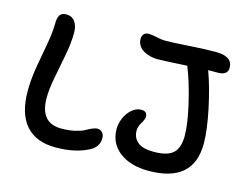

<svg xmlns="http://www.w3.org/2000/svg" viewBox="-100 -861 1337 1051"><g transform="rotate(15 568.5 -335.5)"><path d="M813 22.9Q710.9 22.9 648.4 -24.7Q585.9 -72.3 585.9 -153.8Q585.9 -184.6 599.1 -215.6Q612.3 -246.6 636.7 -268.3Q661.1 -290 689.9 -290Q724.1 -290 724.1 -258.8Q724.1 -246.1 709 -220.5Q693.8 -194.8 693.8 -173.8Q693.8 -133.3 722.7 -109.1Q751.5 -85 813 -85Q891.6 -85 923.8 -115.2Q956.1 -145.5 956.1 -212.9Q956.1 -280.3 929.9 -392.3Q903.8 -504.4 870.1 -587.9Q740.2 -580.1 702.1 -580.1Q683.1 -580.1 663.6 -584.7Q644 -589.4 626 -598.9Q607.9 -608.4 596.4 -625.5Q585 -642.6 585 -664.1Q585 -681.6 594.7 -691.9Q604.5 -702.1 622.1 -702.1Q639.6 -702.1 668.2 -695.6Q696.8 -689 717.8 -689Q759.3 -689 846.9 -695.1Q934.6 -701.2 1002.9 -701.2Q1097.2 -701.2 1097.2 -636.2Q1097.2 -594.2 1039.1 -594.2H986.8Q1019 -506.8 1043.5 -390.4Q1067.9 -273.9 1067.9 -199.2Q1067.9 22.9 813 22.9ZM288.1 30.8Q176.8 30.8 119.4 -35.4Q62 -101.6 62 -229Q62 -293.9 74.5 -367.2Q86.9 -440.4 99.4 -507.6Q111.8 -574.7 111.8 -625Q111.8 -656.2 122.3 -672.1Q132.8 -688 159.2 -688Q190.9 -688 208 -663.8Q225.1 -639.6 225.1 -602.1Q225.1 -544.9 211.7 -474.1Q198.2 -403.3 185.1 -335.9Q171.9 -268.6 171.9 -219.2Q171.9 -77.1 292 -77.1Q335 -77.1 369.1 -85Q403.3 -92.8 420.4 -102.5Q437.5 -112.3 454.8 -120.1Q472.2 -127.9 485.8 -127.9Q502.4 -127.9 513.2 -115.2Q523.9 -102.5 523.9 -84Q523.9 -42 487.8 -16.1Q409.2 30.8 288.1 30.8Z"/></g></svg>

Font: Shantell Sans Bouncy
Style: Regular
Weight: 500
Designer: Stephen Nixon, Anya Danilova, Shantell Martin
Foundry: Arrow Type
Version: Version 1.006;[9816181b4]